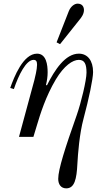

<svg xmlns="http://www.w3.org/2000/svg" viewBox="-20 -750 550 1052"><path d="M290 -518 309 -508 415 -641C426 -654 440 -673 440 -695C440 -711 432 -730 405 -730C389 -730 368 -716 357 -689ZM36 -268 56 -262C82 -339 123 -422 164 -422C179 -422 183 -412 183 -395C183 -370 172 -326 168 -310L84 0H163L183 -66C200 -123 230 -221 286 -315C331 -390 378 -422 412 -422C444 -422 454 -398 454 -352C454 -310 424 -186 400 -118C337 60 299 178 299 230C299 260 314 282 343 282C389 282 400 230 404 148C407 94 415 -16 438 -101C467 -209 490 -319 490 -355C490 -418 460 -456 412 -456C338 -456 280 -368 237 -282L232 -285C238 -309 241 -332 241 -354C241 -394 234 -456 183 -456C107 -456 57 -328 36 -268Z"/></svg>

Font: Old Standard
Style: Italic
Weight: 400
Italic angle: -15.2°
Designer: Alexey Kryukov <alexios@thessalonica.org.ru>
Version: Version 2.0